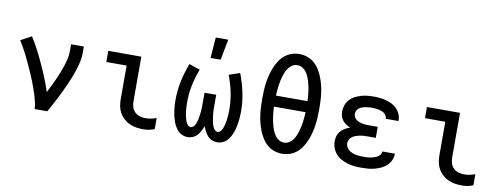

<svg xmlns="http://www.w3.org/2000/svg" viewBox="-62 -1086 3724 1424"><g transform="rotate(10 1800.0 -374.0)"><path d="M236 0Q236 -26 229.5 -51.5Q223 -77 215.5 -102.5Q208 -128 199 -152.5Q190 -177 180.5 -201.5Q171 -226 160.5 -250Q150 -274 139 -298Q128 -322 117 -345.5Q106 -369 94 -392.5Q82 -416 69 -438.5Q56 -461 42 -484L123 -528Q152 -483 176.5 -435.5Q201 -388 223.5 -339Q246 -290 266 -240.5Q286 -191 303 -140Q316 -166 329 -192Q342 -218 354 -245Q366 -272 377 -299Q388 -326 397 -354Q406 -382 412.5 -410.5Q419 -439 419 -468V-520H515V-468Q515 -436 508 -405Q501 -374 491.5 -344Q482 -314 470.5 -284.5Q459 -255 446 -226Q433 -197 419.5 -168.5Q406 -140 391.5 -111.5Q377 -83 362 -55.5Q347 -28 331 0Z M1056 8Q1029 8 1002.5 4Q976 0 952 -11Q928 -22 908 -40Q888 -58 875 -81Q862 -104 857 -130.5Q852 -157 852 -184V-436H699V-520H948V-184Q948 -162 954.5 -140.5Q961 -119 976.5 -104Q992 -89 1013 -82.5Q1034 -76 1056 -76Q1077 -76 1098.5 -80Q1120 -84 1139 -92V-8Q1120 0 1098.5 4Q1077 8 1056 8Z M1388 8Q1368 8 1349 0Q1330 -8 1316.5 -22Q1303 -36 1293 -54Q1283 -72 1276.5 -90.5Q1270 -109 1265.5 -128.5Q1261 -148 1258.5 -167.5Q1256 -187 1254.5 -207Q1253 -227 1253 -247Q1253 -319 1268 -390Q1283 -461 1309 -528L1391 -500Q1367 -439 1354 -375.5Q1341 -312 1341 -247Q1341 -234 1341.5 -222Q1342 -210 1343 -197.5Q1344 -185 1345.5 -172.5Q1347 -160 1349.5 -148Q1352 -136 1355 -124Q1358 -112 1363 -100.5Q1368 -89 1377 -79Q1386 -69 1399 -69Q1409 -69 1417.5 -76.5Q1426 -84 1431 -93.5Q1436 -103 1439 -113Q1442 -123 1444.5 -133.5Q1447 -144 1448.5 -154.5Q1450 -165 1451.5 -175.5Q1453 -186 1454 -196.5Q1455 -207 1455.5 -217.5Q1456 -228 1456 -238.5Q1456 -249 1456 -260V-338H1544V-260Q1544 -249 1544 -238.5Q1544 -228 1544.5 -217.5Q1545 -207 1546 -196.5Q1547 -186 1548.5 -175.5Q1550 -165 1551.5 -154.5Q1553 -144 1555.5 -133.5Q1558 -123 1561 -113Q1564 -103 1569 -93.5Q1574 -84 1582.5 -76.5Q1591 -69 1601 -69Q1614 -69 1623 -79Q1632 -89 1637 -100.5Q1642 -112 1645 -124Q1648 -136 1650.5 -148Q1653 -160 1654.5 -172.5Q1656 -185 1657 -197.5Q1658 -210 1658.5 -222Q1659 -234 1659 -247Q1659 -312 1646 -375.5Q1633 -439 1609 -500L1691 -528Q1717 -461 1732 -390Q1747 -319 1747 -247Q1747 -227 1745.5 -207Q1744 -187 1741.5 -167.5Q1739 -148 1734.5 -128.5Q1730 -109 1723.5 -90.5Q1717 -72 1707 -54Q1697 -36 1683.5 -22Q1670 -8 1651 0Q1632 8 1612 8Q1592 8 1572.5 0Q1553 -8 1539.5 -23Q1526 -38 1516.5 -56.5Q1507 -75 1500 -94Q1493 -75 1483.5 -56.5Q1474 -38 1460.5 -23Q1447 -8 1427.5 0Q1408 8 1388 8ZM1455 -600 1467 -756H1561L1531 -600Z M2100 8Q2070 8 2041 -2Q2012 -12 1989 -31.5Q1966 -51 1949.5 -77Q1933 -103 1922 -131Q1911 -159 1903.5 -188Q1896 -217 1892 -247Q1888 -277 1886.5 -307Q1885 -337 1885 -368Q1885 -398 1886.5 -428Q1888 -458 1892 -488Q1896 -518 1903.5 -547Q1911 -576 1922 -604Q1933 -632 1949.5 -658Q1966 -684 1989 -703.5Q2012 -723 2041 -733Q2070 -743 2100 -743Q2130 -743 2159 -733Q2188 -723 2211 -703.5Q2234 -684 2250.5 -658Q2267 -632 2278 -604Q2289 -576 2296.5 -547Q2304 -518 2308 -488Q2312 -458 2313.5 -428Q2315 -398 2315 -368Q2315 -337 2313.5 -307Q2312 -277 2308 -247Q2304 -217 2296.5 -188Q2289 -159 2278 -131Q2267 -103 2250.5 -77Q2234 -51 2211 -31.5Q2188 -12 2159 -2Q2130 8 2100 8ZM2219 -409Q2218 -428 2216.5 -447Q2215 -466 2212.5 -484.5Q2210 -503 2206 -521.5Q2202 -540 2196.5 -558Q2191 -576 2183.5 -593Q2176 -610 2164.5 -625Q2153 -640 2136 -649.5Q2119 -659 2100 -659Q2081 -659 2064 -649.5Q2047 -640 2035.5 -625Q2024 -610 2016.5 -593Q2009 -576 2003.5 -558Q1998 -540 1994 -521.5Q1990 -503 1987.5 -484.5Q1985 -466 1983.5 -447Q1982 -428 1981 -409ZM2100 -76Q2119 -76 2136 -85.5Q2153 -95 2164.5 -110Q2176 -125 2183.5 -142Q2191 -159 2196.5 -177Q2202 -195 2206 -213.5Q2210 -232 2212.5 -250.5Q2215 -269 2216.5 -288Q2218 -307 2219 -326H1981Q1982 -307 1983.5 -288Q1985 -269 1987.5 -250.5Q1990 -232 1994 -213.5Q1998 -195 2003.5 -177Q2009 -159 2016.5 -142Q2024 -125 2035.5 -110Q2047 -95 2064 -85.5Q2081 -76 2100 -76Z M2697 8Q2671 8 2645 5.5Q2619 3 2594 -4.5Q2569 -12 2545.5 -24.5Q2522 -37 2504.5 -56.5Q2487 -76 2478 -101Q2469 -126 2469 -152Q2469 -172 2475 -192.5Q2481 -213 2495 -228Q2509 -243 2526.5 -253.5Q2544 -264 2564 -271Q2547 -278 2532 -288Q2517 -298 2506 -312Q2495 -326 2490 -343.5Q2485 -361 2485 -379Q2485 -403 2493.5 -426.5Q2502 -450 2518 -468Q2534 -486 2556 -497.5Q2578 -509 2601 -516Q2624 -523 2648.5 -525.5Q2673 -528 2697 -528Q2721 -528 2744.5 -525.5Q2768 -523 2791 -517Q2814 -511 2835.5 -500Q2857 -489 2873.5 -472Q2890 -455 2899.5 -432.5Q2909 -410 2909 -387V-381H2813V-383Q2813 -395 2806.5 -405.5Q2800 -416 2790 -423Q2780 -430 2768.5 -434Q2757 -438 2745 -440Q2733 -442 2721 -443Q2709 -444 2697 -444Q2685 -444 2672.5 -443Q2660 -442 2647.5 -439.5Q2635 -437 2623.5 -432.5Q2612 -428 2602 -420.5Q2592 -413 2586.5 -401.5Q2581 -390 2581 -377Q2581 -365 2587 -353.5Q2593 -342 2603 -334.5Q2613 -327 2625 -322.5Q2637 -318 2649.5 -315.5Q2662 -313 2674.5 -312.5Q2687 -312 2700 -312H2765V-229H2700Q2685 -229 2670.5 -228Q2656 -227 2642 -224Q2628 -221 2614.5 -216Q2601 -211 2589 -202.5Q2577 -194 2570 -181Q2563 -168 2563 -153Q2563 -139 2570 -125.5Q2577 -112 2588 -103Q2599 -94 2612.5 -88.5Q2626 -83 2640 -80Q2654 -77 2668.5 -76Q2683 -75 2697 -75Q2711 -75 2724.5 -75.5Q2738 -76 2751 -78.5Q2764 -81 2777 -85Q2790 -89 2802 -95.5Q2814 -102 2822.5 -113.5Q2831 -125 2831 -138H2925V-135Q2925 -110 2914 -87Q2903 -64 2885 -47Q2867 -30 2844 -19.5Q2821 -9 2796.5 -2.5Q2772 4 2747 6Q2722 8 2697 8Z M3456 8Q3429 8 3402.5 4Q3376 0 3352 -11Q3328 -22 3308 -40Q3288 -58 3275 -81Q3262 -104 3257 -130.5Q3252 -157 3252 -184V-436H3099V-520H3348V-184Q3348 -162 3354.5 -140.5Q3361 -119 3376.5 -104Q3392 -89 3413 -82.5Q3434 -76 3456 -76Q3477 -76 3498.5 -80Q3520 -84 3539 -92V-8Q3520 0 3498.5 4Q3477 8 3456 8Z"/></g></svg>

Font: Iosevka Medium Extended
Style: Regular
Weight: 500
Width: 7
Monospace: yes
Designer: Belleve Invis
Foundry: Belleve Invis
Version: Version 32.5.0; ttfautohint (v1.8.4)